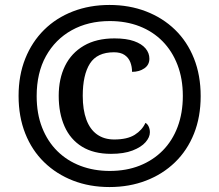

<svg xmlns="http://www.w3.org/2000/svg" viewBox="-20 -745 885 775"><path d="M422 10Q342 10 275 -16Q208 -42 158.5 -90Q109 -138 82 -206Q55 -274 55 -358Q55 -441 82 -508.5Q109 -576 158 -624.5Q207 -673 274.5 -699Q342 -725 422 -725Q502 -725 569.5 -699Q637 -673 686.5 -625Q736 -577 763 -509Q790 -441 790 -357Q790 -273 763 -205.5Q736 -138 686.5 -90Q637 -42 569.5 -16Q502 10 422 10ZM428 -124Q358 -124 311 -153Q264 -182 240.5 -235Q217 -288 217 -358Q217 -427 242.5 -479Q268 -531 318.5 -560.5Q369 -590 442 -590Q490 -590 521 -579Q552 -568 567.5 -549.5Q583 -531 583 -508Q583 -483 562.5 -469Q542 -455 513 -455Q513 -476 506 -494Q499 -512 483 -523Q467 -534 440 -534Q372 -534 343 -488.5Q314 -443 314 -358Q314 -302 328.5 -262.5Q343 -223 371.5 -202.5Q400 -182 441 -182Q494 -182 524 -201Q554 -220 567 -249Q575 -245 580 -234.5Q585 -224 585 -211Q585 -191 567.5 -171Q550 -151 515 -137.5Q480 -124 428 -124ZM423 -55Q490 -55 544 -76.5Q598 -98 637 -137.5Q676 -177 697 -233Q718 -289 718 -358Q718 -427 696.5 -483Q675 -539 636 -578.5Q597 -618 543 -639Q489 -660 423 -660Q336 -660 269.5 -623Q203 -586 165.5 -518.5Q128 -451 128 -357Q128 -286 150 -230Q172 -174 211.5 -135Q251 -96 305 -75.5Q359 -55 423 -55Z"/></svg>

Font: Noto Serif Hebrew Black
Style: Regular
Weight: 900
Version: Version 2.003